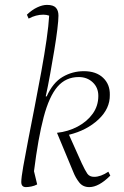

<svg xmlns="http://www.w3.org/2000/svg" viewBox="-20 -753 506 785"><path d="M86 12Q67 12 67 -9Q67 -26 75 -72Q83 -118 95.5 -182Q108 -246 122 -318Q136 -390 149 -461Q162 -532 170.5 -591.5Q179 -651 181 -689Q170 -693 157 -693Q127 -693 97 -677L90 -693Q111 -713 132.5 -723Q154 -733 172 -733Q198 -733 208.5 -721.5Q219 -710 219 -689Q219 -671 214.5 -633.5Q210 -596 202 -548Q194 -500 185 -450Q176 -400 167 -359H171Q196 -415 236 -438.5Q276 -462 323 -462Q373 -462 401.5 -435Q430 -408 429 -365Q430 -309 382.5 -264.5Q335 -220 262 -202L314 -86Q328 -56 337 -43Q346 -30 365 -30Q392 -30 423 -51L431 -35Q384 12 345 12Q319 12 304 -7Q289 -26 280 -49L213 -210Q259 -215 297.5 -235.5Q336 -256 359 -288Q382 -320 382 -361Q382 -395 359 -416.5Q336 -438 302 -438Q249 -438 215 -398.5Q181 -359 158.5 -274Q136 -189 119 -53L132 1Q121 7 108 9.5Q95 12 86 12Z"/></svg>

Font: Petrona ExtraLight
Style: Italic
Weight: 200
Italic angle: -9°
Designer: Ringo R. Seeber
Foundry: Ringo R. Seeber
Version: Version 2.001; ttfautohint (v1.8.3)